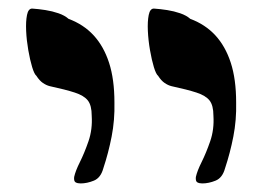

<svg xmlns="http://www.w3.org/2000/svg" viewBox="-20 -632 608 448"><path d="M452 -204Q445 -204 440.5 -206.5Q436 -209 437 -219Q440 -233 450.5 -254Q461 -275 470.5 -302.5Q480 -330 478 -362Q478 -386 469 -397.5Q460 -409 438.5 -416Q417 -423 380 -431Q372 -433 364 -438.5Q356 -444 349 -455Q344 -459 339 -475.5Q334 -492 330 -515Q326 -538 325 -560Q324 -582 327 -597Q330 -612 339 -612Q354 -611 370 -608.5Q386 -606 400.5 -601Q415 -596 424 -588Q459 -575 482.5 -549.5Q506 -524 518.5 -485.5Q531 -447 531 -393Q532 -352 524.5 -313.5Q517 -275 505 -239Q499 -217 483 -210.5Q467 -204 452 -204ZM168 -204Q161 -204 156.5 -206.5Q152 -209 153 -219Q156 -233 166.5 -254Q177 -275 186.5 -302.5Q196 -330 194 -362Q194 -386 185 -397.5Q176 -409 154.5 -416Q133 -423 96 -431Q88 -433 80 -438.5Q72 -444 65 -455Q60 -459 55 -475.5Q50 -492 46 -515Q42 -538 41 -560Q40 -582 43 -597Q46 -612 55 -612Q70 -611 86 -608.5Q102 -606 116.5 -601Q131 -596 140 -588Q175 -575 198.5 -549.5Q222 -524 234.5 -485.5Q247 -447 247 -393Q248 -352 240.5 -313.5Q233 -275 221 -239Q215 -217 199 -210.5Q183 -204 168 -204Z"/></svg>

Font: Noto Rashi Hebrew
Style: Bold
Weight: 700
Version: Version 1.006